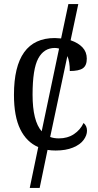

<svg xmlns="http://www.w3.org/2000/svg" viewBox="-20 -734 485 949"><path d="M410 -88Q410 -65 393 -42Q376 -19 340.5 -4.5Q305 10 255 10Q235 10 215 7L176 195H127L169 -7Q111 -32 80 -95.5Q49 -159 49 -265Q49 -546 251 -546Q262 -546 282 -544L318 -714H367L329 -535Q367 -522 388 -499.5Q409 -477 409 -444Q409 -410 389.5 -396.5Q370 -383 325 -383Q325 -430 313 -457L228 -57Q246 -50 271 -50Q314 -50 345.5 -71Q377 -92 393 -126Q410 -112 410 -88ZM186 -85 272 -494Q261 -497 251 -497Q197 -497 169 -445Q141 -393 141 -266Q141 -136 186 -85Z"/></svg>

Font: Noto Serif Narrow
Style: Regular
Weight: 400
Width: 4
Designer: Monotype Design Team
Foundry: Monotype Imaging Inc.
Version: Version 1.001